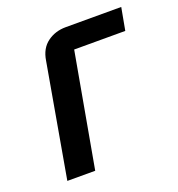

<svg xmlns="http://www.w3.org/2000/svg" viewBox="-103 -613 647 699"><g transform="rotate(-20 221.0 -264.0)"><path d="M41 0 118 -438Q125 -483 155.5 -505.5Q186 -528 227 -528H442L426 -441H228L149 0Z"/></g></svg>

Font: Hubot Sans Medium
Style: Italic
Weight: 500
Italic angle: -10°
Designer: Deni Anggara
Foundry: GitHub
Version: Version 1.001; ttfautohint (v1.8.4.7-5d5b);gftools[0.9.31]